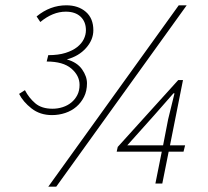

<svg xmlns="http://www.w3.org/2000/svg" viewBox="-20 -692 784 724"><path d="M566 0 590 -120H420L424 -138L652 -390H670L621 -144H678L672 -120H616L592 0ZM460 -144H595L614 -242L638 -340H634L562 -258ZM176 -258Q131 -258 99 -283Q67 -308 52 -338L74 -352Q89 -323 113 -302.5Q137 -282 178 -282Q198 -282 216.5 -288Q235 -294 249 -305.5Q263 -317 271.5 -333.5Q280 -350 280 -372Q280 -407 249 -433.5Q218 -460 156 -460L162 -484Q200 -484 227 -492.5Q254 -501 271 -514.5Q288 -528 296 -544.5Q304 -561 304 -578Q304 -610 284 -629Q264 -648 228 -648Q179 -648 132 -609L118 -630Q169 -672 230 -672Q275 -672 303.5 -647.5Q332 -623 332 -578Q332 -542 304.5 -511Q277 -480 232 -468Q271 -457 289.5 -430.5Q308 -404 308 -378Q308 -349 297 -327Q286 -305 268 -289.5Q250 -274 226 -266Q202 -258 176 -258ZM162 12 654 -672H684L192 12Z"/></svg>

Font: TypoPRO Source Sans Pro
Style: Italic
Weight: 200
Italic angle: -11°
Designer: Paul D. Hunt
Foundry: Adobe Systems Incorporated
Version: Version 1.075;PS 2.000;hotconv 1.0.86;makeotf.lib2.5.63406